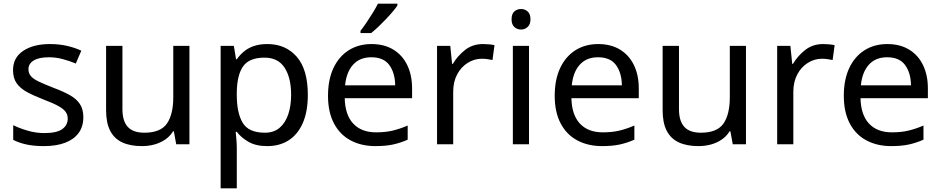

<svg xmlns="http://www.w3.org/2000/svg" viewBox="-20 -786 5126 1046"><path d="M434 -148Q434 -96 408 -61Q382 -26 334 -8Q286 10 220 10Q164 10 123.5 1Q83 -8 52 -24V-104Q84 -88 129.5 -74.5Q175 -61 222 -61Q289 -61 319 -82.5Q349 -104 349 -140Q349 -160 338 -176Q327 -192 298.5 -208Q270 -224 217 -244Q165 -264 128 -284Q91 -304 71 -332Q51 -360 51 -404Q51 -472 106.5 -509Q162 -546 252 -546Q301 -546 343.5 -536.5Q386 -527 423 -510L393 -440Q359 -454 322 -464Q285 -474 246 -474Q192 -474 163.5 -456.5Q135 -439 135 -409Q135 -387 148 -371.5Q161 -356 191.5 -341.5Q222 -327 273 -307Q324 -288 360 -268Q396 -248 415 -219.5Q434 -191 434 -148Z M1012 -536V0H940L927 -71H923Q906 -43 879 -25Q852 -7 820 1.5Q788 10 753 10Q689 10 645.5 -10.5Q602 -31 580 -74Q558 -117 558 -185V-536H647V-191Q647 -127 676 -95Q705 -63 766 -63Q855 -63 889.5 -113Q924 -163 924 -257V-536Z M1437 -546Q1536 -546 1596.5 -477Q1657 -408 1657 -269Q1657 -178 1629.5 -115.5Q1602 -53 1552.5 -21.5Q1503 10 1436 10Q1374 10 1333.5 -13.5Q1293 -37 1270 -68H1264Q1266 -51 1268 -25Q1270 1 1270 20V240H1182V-536H1254L1266 -463H1270Q1286 -486 1308.5 -505Q1331 -524 1362.5 -535Q1394 -546 1437 -546ZM1421 -472Q1339 -472 1305.5 -426Q1272 -380 1270 -286V-269Q1270 -170 1302.5 -116.5Q1335 -63 1423 -63Q1472 -63 1503.5 -90Q1535 -117 1550.5 -163.5Q1566 -210 1566 -270Q1566 -362 1530.5 -417Q1495 -472 1421 -472Z M2004 -546Q2073 -546 2122.5 -516Q2172 -486 2198.5 -431.5Q2225 -377 2225 -304V-251H1858Q1860 -160 1904.5 -112.5Q1949 -65 2029 -65Q2080 -65 2119.5 -74.5Q2159 -84 2201 -102V-25Q2160 -7 2120 1.5Q2080 10 2025 10Q1949 10 1890.5 -21Q1832 -52 1799.5 -113.5Q1767 -175 1767 -264Q1767 -352 1796.5 -415Q1826 -478 1879.5 -512Q1933 -546 2004 -546ZM2003 -474Q1940 -474 1903.5 -433.5Q1867 -393 1860 -321H2133Q2132 -389 2101 -431.5Q2070 -474 2003 -474ZM2145 -756Q2136 -742 2119 -722Q2102 -702 2081.5 -680.5Q2061 -659 2040.5 -639.5Q2020 -620 2002 -606H1944V-618Q1959 -637 1976.5 -663Q1994 -689 2011 -716.5Q2028 -744 2039 -766H2145Z M2611 -546Q2626 -546 2643.5 -544.5Q2661 -543 2674 -540L2663 -459Q2650 -462 2634.5 -464Q2619 -466 2605 -466Q2564 -466 2528 -443.5Q2492 -421 2470.5 -380.5Q2449 -340 2449 -286V0H2361V-536H2433L2443 -438H2447Q2473 -482 2514 -514Q2555 -546 2611 -546Z M2862 -536V0H2774V-536ZM2819 -737Q2839 -737 2854.5 -723.5Q2870 -710 2870 -681Q2870 -653 2854.5 -639Q2839 -625 2819 -625Q2797 -625 2782 -639Q2767 -653 2767 -681Q2767 -710 2782 -723.5Q2797 -737 2819 -737Z M3239 -546Q3308 -546 3357.5 -516Q3407 -486 3433.5 -431.5Q3460 -377 3460 -304V-251H3093Q3095 -160 3139.5 -112.5Q3184 -65 3264 -65Q3315 -65 3354.5 -74.5Q3394 -84 3436 -102V-25Q3395 -7 3355 1.5Q3315 10 3260 10Q3184 10 3125.5 -21Q3067 -52 3034.5 -113.5Q3002 -175 3002 -264Q3002 -352 3031.5 -415Q3061 -478 3114.5 -512Q3168 -546 3239 -546ZM3238 -474Q3175 -474 3138.5 -433.5Q3102 -393 3095 -321H3368Q3367 -389 3336 -431.5Q3305 -474 3238 -474Z M4044 -536V0H3972L3959 -71H3955Q3938 -43 3911 -25Q3884 -7 3852 1.5Q3820 10 3785 10Q3721 10 3677.5 -10.5Q3634 -31 3612 -74Q3590 -117 3590 -185V-536H3679V-191Q3679 -127 3708 -95Q3737 -63 3798 -63Q3887 -63 3921.5 -113Q3956 -163 3956 -257V-536Z M4464 -546Q4479 -546 4496.5 -544.5Q4514 -543 4527 -540L4516 -459Q4503 -462 4487.5 -464Q4472 -466 4458 -466Q4417 -466 4381 -443.5Q4345 -421 4323.5 -380.5Q4302 -340 4302 -286V0H4214V-536H4286L4296 -438H4300Q4326 -482 4367 -514Q4408 -546 4464 -546Z M4814 -546Q4883 -546 4932.5 -516Q4982 -486 5008.5 -431.5Q5035 -377 5035 -304V-251H4668Q4670 -160 4714.5 -112.5Q4759 -65 4839 -65Q4890 -65 4929.5 -74.5Q4969 -84 5011 -102V-25Q4970 -7 4930 1.5Q4890 10 4835 10Q4759 10 4700.5 -21Q4642 -52 4609.5 -113.5Q4577 -175 4577 -264Q4577 -352 4606.5 -415Q4636 -478 4689.5 -512Q4743 -546 4814 -546ZM4813 -474Q4750 -474 4713.5 -433.5Q4677 -393 4670 -321H4943Q4942 -389 4911 -431.5Q4880 -474 4813 -474Z"/></svg>

Font: Noto Sans Thaana
Style: Regular
Weight: 400
Designer: Monotype Design Team
Foundry: Monotype Imaging Inc.
Version: Version 2.001